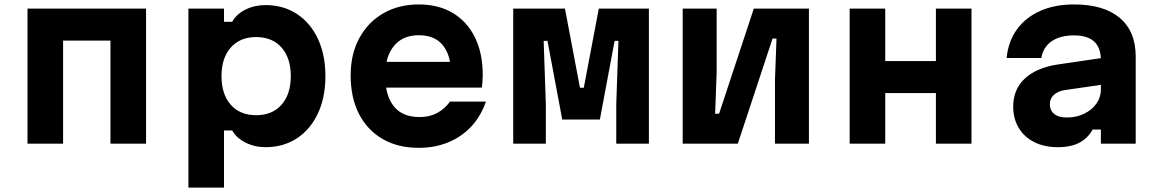

<svg xmlns="http://www.w3.org/2000/svg" viewBox="-20 -654 5290 874"><path d="M105.2 0V-614.9H644.8V0H482.8V-469.3H267.2V0Z M837.7 200V-614.9H999.7V-554.9H1037.1Q1056.2 -589.9 1097.5 -610.4Q1138.7 -630.9 1188.3 -630.9Q1269.9 -630.9 1331.3 -590.6Q1392.8 -550.4 1427 -477.6Q1461.3 -404.9 1461.3 -307.5Q1461.3 -210.2 1427 -137.3Q1392.8 -64.5 1331.3 -24.2Q1269.9 16 1188.3 16Q1139 16 1097.5 -5Q1055.9 -26 1037.1 -60H999.7V200ZM1146 -129.6Q1219.6 -129.6 1261.7 -177.4Q1303.7 -225.3 1303.7 -307.6Q1303.7 -389.8 1261.7 -437.5Q1219.6 -485.3 1146 -485.3Q1072.4 -485.3 1030.3 -437.4Q988.3 -389.6 988.3 -307.3Q988.3 -225 1030.3 -177.3Q1072.4 -129.6 1146 -129.6Z M1707.3 -372.4H2083.5L2033.9 -310.9Q2033.9 -400.1 1996.8 -446.9Q1959.8 -493.7 1886.5 -493.7Q1812.9 -493.7 1773.1 -444.6Q1733.3 -395.6 1733.3 -310.9Q1733.3 -220.1 1772.3 -170.6Q1811.4 -121.1 1890.5 -121.1Q1935.4 -121.1 1970 -139.7Q2004.5 -158.3 2028.3 -191.4H2191.8Q2169.3 -125.5 2125.4 -78.3Q2081.4 -31 2020.3 -6Q1959.3 19 1886.1 19Q1791.6 19 1722 -21.1Q1652.4 -61.3 1614.3 -135.1Q1576.2 -209 1576.2 -310.9Q1576.2 -407.9 1615.6 -480.4Q1654.9 -552.9 1724.7 -593.3Q1794.6 -633.8 1886.5 -633.8Q1975.7 -633.8 2041 -595Q2106.3 -556.1 2141.9 -484Q2177.5 -411.9 2177.5 -311.5Q2177.5 -296.7 2176.2 -281.8Q2175 -266.8 2173.3 -255.1H1707.3Z M2316.2 0V-614.9H2551.7L2620 -254.7H2637.5L2705.8 -614.9H2933.8V0H2785.3V-181.1L2795.2 -468H2777.8L2710.7 -110H2539.3L2472.2 -468H2454.8L2464.7 -181.1V0Z M3087.7 0V-614.9H3242.3V-326.2L3235.3 -136.3H3253.3L3411.4 -614.9H3662.3V0H3507.7V-288.7L3514.7 -478.5H3496.7L3338.6 0Z M3847.7 0V-614.9H4009.7V-376H4240.3V-614.9H4402.3V0H4240.3V-230.4H4009.7V0Z M5001.8 -390.9V-269.3L4827.9 -244Q4796 -239.3 4777.5 -222.2Q4759 -205.2 4759 -180.1Q4759 -151.8 4778.5 -135.5Q4797.9 -119.2 4836.5 -119.2Q4880.3 -119.2 4915.2 -136.3Q4950.2 -153.3 4970.7 -182.2Q4991.3 -211 4991.3 -246.4V-380Q4991.3 -436.3 4961 -464.6Q4930.8 -492.9 4868 -492.9Q4826.4 -492.9 4794.7 -480.7Q4763.1 -468.4 4744.3 -445.5Q4725.5 -422.6 4720.2 -390H4562.2Q4569.7 -465.9 4609.4 -520.5Q4649.1 -575.1 4715.6 -604.5Q4782.1 -633.8 4869 -633.8Q5004.4 -633.8 5077.1 -572.6Q5149.8 -511.4 5149.8 -396.9V0H4991.3V-64.5H4953.8Q4932.5 -25.2 4893.7 -4.6Q4854.9 16 4795.1 16Q4733.7 16 4687.9 -7.1Q4642.2 -30.2 4617.2 -72Q4592.2 -113.7 4592.2 -168.9Q4592.2 -247.4 4645.3 -296.7Q4698.4 -346.1 4796.1 -360.6Z"/></svg>

Font: Martian Mono SemiExpanded
Style: Regular
Weight: 400
Width: 6
Monospace: yes
Designer: Roman Shamin
Foundry: Evil Martians
Version: Version 1.000